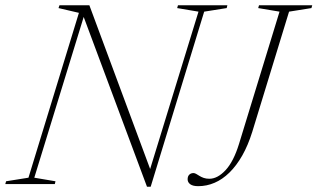

<svg xmlns="http://www.w3.org/2000/svg" viewBox="-49 -695 1199 725"><path d="M525.5 -36.5 510 -31 700.5 -651 620 -664.5 623 -675H809.5L807 -664.5L722 -651L520 10H506L260.5 -648.5L275 -657L80.5 -24L160.5 -10.5L158 0H-29L-26 -10.5L58.5 -24L249 -646.5L172 -664.5L175.5 -675H288.5ZM903.5 -197Q887.5 -146 865.8 -107.8Q844 -69.5 817.5 -43.5Q791 -17.5 761.2 -4.8Q731.5 8 699.5 8Q679.5 8 669.5 0.8Q659.5 -6.5 659.5 -18Q659.5 -29.5 665.8 -35.5Q672 -41.5 681.5 -41.5Q686.5 -41.5 692 -38.2Q697.5 -35 704.2 -30.8Q711 -26.5 720.2 -23.2Q729.5 -20 741.5 -20Q772.5 -20 802.8 -52.5Q833 -85 853.5 -151.5L1006.5 -651L926 -664.5L929 -675H1130L1127 -664.5L1042.5 -651Z"/></svg>

Font: Newsreader 24pt ExtraLight
Style: Italic
Weight: 250
Italic angle: -17°
Designer: Hugues Gentile
Foundry: Production Type
Version: Version 1.003